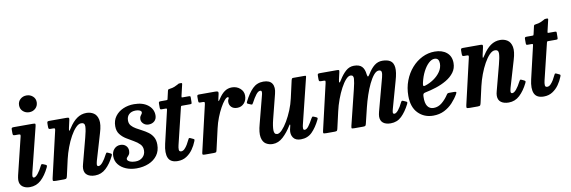

<svg xmlns="http://www.w3.org/2000/svg" viewBox="-55 -1206 4934 1658"><g transform="rotate(-10 2412.0 -377.0)"><path d="M130.5 -697Q130.5 -729.5 153.2 -750Q176 -770.5 208 -770.5Q240 -770.5 263 -750Q286 -729.5 285.5 -697Q284.5 -664.5 262.2 -644Q240 -623.5 208 -623.5Q176 -623.5 153.2 -644Q130.5 -664.5 130.5 -697ZM239.5 -493.5 143 -106.5Q141.5 -101 139.8 -90.8Q138 -80.5 138 -76.5Q138 -61 150 -61Q164.5 -61 185 -86.2Q205.5 -111.5 224 -149.5Q228.5 -159 232.2 -162Q236 -165 246 -161L267.5 -152Q276.5 -148 276.8 -142.8Q277 -137.5 272.5 -127.5Q240.5 -61 199 -23.2Q157.5 14.5 101 14.5Q62 14.5 36.8 -4.8Q11.5 -24 11.5 -62.5Q11.5 -70.5 13.5 -83Q15.5 -95.5 17.5 -104L97 -429.5Q100 -442.5 97.2 -446.2Q94.5 -450 81 -450H53.5Q39.5 -450 35.8 -453.5Q32 -457 32 -471V-502.5Q32 -514 36.5 -517Q41 -520 52 -520H217Q238 -520 241 -515.8Q244 -511.5 239.5 -493.5Z M365 -520H513.5Q532 -520 535.5 -516.2Q539 -512.5 536 -497.5L521 -430.5Q516 -406.5 519.5 -405.8Q523 -405 537.5 -428Q570 -479 607.8 -505.5Q645.5 -532 691.5 -532Q727 -532 754.8 -514Q782.5 -496 791 -454.2Q799.5 -412.5 777.5 -341L709 -109Q707 -102.5 705 -91.8Q703 -81 703 -77.5Q703 -61.5 716 -61.5Q732.5 -61.5 752.8 -85.8Q773 -110 792.5 -148.5Q797.5 -158.5 801.2 -162.2Q805 -166 813.5 -162L836 -151.5Q844.5 -147 846 -143Q847.5 -139 842 -127.5Q810.5 -64 769.2 -25.5Q728 13 673 13Q630 13 605 -5.8Q580 -24.5 580 -61.5Q580 -80 586.5 -102L645 -324Q661 -383 662.5 -417.5Q664 -452 631.5 -452Q608.5 -452 583.8 -426.5Q559 -401 535.8 -359.2Q512.5 -317.5 493.8 -267.2Q475 -217 463.5 -167.5L431.5 -25.5Q428.5 -12 424.2 -6Q420 0 403 0H333.5Q310.5 0 306.5 -4.5Q302.5 -9 306.5 -27L400 -430.5Q403 -444 399.8 -447Q396.5 -450 384 -450H362.5Q350 -450 347.2 -454.8Q344.5 -459.5 344.5 -473V-498.5Q344.5 -512.5 348 -516.2Q351.5 -520 365 -520Z M1125.5 -127.5Q1126 -160.5 1104.8 -182.2Q1083.5 -204 1052.5 -221.2Q1021.5 -238.5 990.2 -258Q959 -277.5 938 -305Q917 -332.5 917 -375Q917 -425.5 943.5 -461.2Q970 -497 1013.5 -516Q1057 -535 1108.5 -535Q1185.5 -535 1230.8 -499.2Q1276 -463.5 1276 -409Q1276 -376.5 1255.8 -358.2Q1235.5 -340 1204.5 -340Q1178 -340 1159.5 -357Q1141 -374 1141 -397Q1141.5 -413.5 1147 -422.8Q1152.5 -432 1158.2 -438.8Q1164 -445.5 1164 -454Q1164 -465 1149.8 -471.8Q1135.5 -478.5 1114.5 -478.5Q1076.5 -478.5 1055.2 -458.5Q1034 -438.5 1034 -404.5Q1034 -377.5 1049.5 -359.5Q1065 -341.5 1089.2 -327.5Q1113.5 -313.5 1140.8 -299.5Q1168 -285.5 1192.5 -267.5Q1217 -249.5 1232.2 -222.8Q1247.5 -196 1247.5 -156.5Q1247.5 -101.5 1219.5 -63.2Q1191.5 -25 1143.8 -5Q1096 15 1037 15Q986 15 944.8 -2.2Q903.5 -19.5 879.2 -50.5Q855 -81.5 855 -123Q855 -161 877 -185Q899 -209 932 -209Q962 -209 980.2 -191.2Q998.5 -173.5 998.5 -146Q998 -125 990 -113.5Q982 -102 974 -94.8Q966 -87.5 966 -79Q966 -65 986.2 -55.2Q1006.5 -45.5 1039 -45.5Q1076.5 -45.5 1101 -68.5Q1125.5 -91.5 1125.5 -127.5Z M1340.5 -520H1389Q1399.5 -520 1400.8 -522.8Q1402 -525.5 1404 -534L1418.5 -597.5Q1421 -607 1424 -608.8Q1427 -610.5 1437 -612Q1461 -614.5 1479.2 -622Q1497.5 -629.5 1507.5 -635.5Q1517 -641.5 1520.5 -642.8Q1524 -644 1535.5 -644Q1545.5 -644 1548.2 -642Q1551 -640 1549 -631.5L1526 -533.5Q1524 -525 1524.8 -522.5Q1525.5 -520 1535.5 -520H1587Q1597 -520 1600 -517.5Q1603 -515 1602.5 -503.5L1602 -468Q1602 -455.5 1599.2 -452.8Q1596.5 -450 1584.5 -450H1517.5Q1509 -450 1507.2 -447.5Q1505.5 -445 1504 -437.5L1427 -120Q1421.5 -98 1422.2 -80.5Q1423 -63 1441.5 -63Q1457 -63 1471.2 -77.2Q1485.5 -91.5 1497.2 -111.2Q1509 -131 1517 -148.5Q1520.5 -156.5 1524.2 -161.5Q1528 -166.5 1538 -162L1561.5 -151Q1570 -147 1570.8 -143.5Q1571.5 -140 1567 -128.5Q1553.5 -93.5 1530.5 -60.8Q1507.5 -28 1474.5 -6.8Q1441.5 14.5 1398 14.5Q1335 14.5 1315.8 -28.2Q1296.5 -71 1315 -150.5L1381.5 -435Q1383.5 -443.5 1382.2 -446.8Q1381 -450 1370 -450H1337Q1328.5 -450 1325.8 -453.2Q1323 -456.5 1323 -466.5V-503Q1323 -513.5 1326.8 -516.8Q1330.5 -520 1340.5 -520Z M1678 -520H1817Q1835.5 -520 1841.8 -516Q1848 -512 1845 -497L1835.5 -455Q1831 -435 1833.8 -434Q1836.5 -433 1848.5 -451.5Q1873 -490 1901.5 -510.5Q1930 -531 1966.5 -531Q2008.5 -531 2038 -505.2Q2067.5 -479.5 2067.5 -441.5Q2067.5 -401 2043.5 -375Q2019.5 -349 1983.5 -349Q1950.5 -349 1932.5 -367Q1914.5 -385 1914.5 -412Q1914.5 -426 1919.5 -433.8Q1924.5 -441.5 1924.5 -447.5Q1924.5 -454 1917 -454Q1905.5 -454 1887.5 -433Q1869.5 -412 1849.8 -376.2Q1830 -340.5 1812.5 -295.8Q1795 -251 1784.5 -204L1743 -22.5Q1740 -8.5 1736.5 -4.2Q1733 0 1715.5 0H1637.5Q1620 0 1617.5 -4.8Q1615 -9.5 1618 -22L1712 -426Q1715.5 -442 1713.2 -446Q1711 -450 1695 -450H1676Q1664.5 -450 1662.2 -454.5Q1660 -459 1660 -472.5V-503.5Q1660 -513.5 1663.8 -516.8Q1667.5 -520 1678 -520Z M2075.5 -388.5Q2109.5 -456.5 2148 -494.8Q2186.5 -533 2242.5 -533Q2298.5 -533 2319 -500.2Q2339.5 -467.5 2324.5 -411L2270 -196Q2255.5 -138 2256.2 -102.2Q2257 -66.5 2284.5 -66.5Q2303 -66.5 2327 -91.5Q2351 -116.5 2375.5 -158Q2400 -199.5 2420.5 -249.5Q2441 -299.5 2452 -349.5L2487 -505Q2489 -512.5 2492 -516.2Q2495 -520 2504 -520H2599Q2610.5 -520 2613.2 -518.2Q2616 -516.5 2613.5 -507L2514.5 -104.5Q2511 -90.5 2511 -75.8Q2511 -61 2524 -61Q2541 -61 2559 -85.5Q2577 -110 2598 -148.5Q2603 -157.5 2606.5 -160.2Q2610 -163 2619 -159.5L2639 -151Q2647.5 -147 2649.8 -143.2Q2652 -139.5 2647 -129Q2615 -63.5 2575.8 -24.5Q2536.5 14.5 2477 14.5Q2430 14.5 2410.5 -14.5Q2391 -43.5 2398.5 -84L2406.5 -118Q2408.5 -127.5 2405.5 -128.2Q2402.5 -129 2398.5 -121.5Q2363.5 -64 2322 -26Q2280.5 12 2231 12Q2197 12 2170.8 -5Q2144.5 -22 2136.5 -63.5Q2128.5 -105 2149 -179L2209 -410Q2211.5 -418 2214 -429.8Q2216.5 -441.5 2215 -450.8Q2213.5 -460 2203 -460Q2185 -460 2165.8 -435.2Q2146.5 -410.5 2124 -368Q2119.5 -359.5 2116 -356.2Q2112.5 -353 2103 -357.5L2081 -367Q2072 -371 2071.5 -375Q2071 -379 2075.5 -388.5Z M2736 -520H2882Q2898.5 -520 2903 -517.8Q2907.5 -515.5 2904.5 -501.5L2889.5 -436Q2885 -414.5 2888.8 -411.2Q2892.5 -408 2907 -432Q2933.5 -475.5 2965 -503.8Q2996.5 -532 3037 -532Q3084.5 -532 3106.5 -508.8Q3128.5 -485.5 3133 -440.5Q3136 -420 3141 -419.5Q3146 -419 3157.5 -437.5Q3185 -483 3215.8 -507.5Q3246.5 -532 3286 -532Q3330 -532 3356 -515Q3382 -498 3386.5 -456.2Q3391 -414.5 3369.5 -341L3304.5 -109Q3302 -102 3300 -91.5Q3298 -81 3298 -77.5Q3298 -63 3310.5 -63Q3325.5 -63 3345 -86.5Q3364.5 -110 3383 -149Q3388 -158.5 3391.8 -161Q3395.5 -163.5 3405.5 -159L3423.5 -151Q3435 -146.5 3436.5 -142.2Q3438 -138 3432 -125Q3400 -62.5 3361 -24.8Q3322 13 3265 13Q3222.5 13 3199 -5.8Q3175.5 -24.5 3175.5 -61.5Q3175.5 -69.5 3177.5 -81.2Q3179.5 -93 3182 -102L3241.5 -324Q3252 -363 3259.8 -392.2Q3267.5 -421.5 3264.8 -437.8Q3262 -454 3241 -454Q3219.5 -454 3197.2 -427.5Q3175 -401 3154 -357.5Q3133 -314 3115.5 -261.8Q3098 -209.5 3085.5 -158.5L3052 -20.5Q3049 -8.5 3044.8 -4.2Q3040.5 0 3025 0H2947Q2926 0 2924.2 -4.5Q2922.5 -9 2926.5 -26.5L3002 -332.5Q3016 -388.5 3018.5 -421.2Q3021 -454 2993 -454Q2974 -454 2951.5 -429Q2929 -404 2906.8 -362.2Q2884.5 -320.5 2865.8 -269.5Q2847 -218.5 2835.5 -167L2802.5 -22.5Q2799.5 -9 2795.5 -4.5Q2791.5 0 2774.5 0H2701.5Q2678 0 2676 -5.2Q2674 -10.5 2678.5 -29L2770.5 -425.5Q2774 -441.5 2772.2 -445.8Q2770.5 -450 2755.5 -450H2739Q2725 -450 2720.5 -453Q2716 -456 2716 -471V-496.5Q2716 -511 2718.8 -515.5Q2721.5 -520 2736 -520Z M3455 -193Q3455 -264.5 3478.5 -326.2Q3502 -388 3542.5 -434Q3583 -480 3635 -505.8Q3687 -531.5 3744.5 -531.5Q3809.5 -531.5 3849.2 -498.8Q3889 -466 3889 -406.5Q3889 -359.5 3862.8 -324.2Q3836.5 -289 3794 -264Q3751.5 -239 3702 -223Q3652.5 -207 3606.5 -198Q3592.5 -195.5 3587.8 -189Q3583 -182.5 3583 -163.5Q3581 -108 3599.5 -80.8Q3618 -53.5 3653.5 -53.5Q3694 -53.5 3727.2 -81.5Q3760.5 -109.5 3785 -147.5Q3789.5 -154.5 3794.2 -156.8Q3799 -159 3811.5 -159H3848Q3864.5 -159 3867.8 -155.2Q3871 -151.5 3864 -138.5Q3842 -100 3810.2 -65.8Q3778.5 -31.5 3735.8 -10Q3693 11.5 3639 11.5Q3559.5 11.5 3507.2 -41.5Q3455 -94.5 3455 -193ZM3614 -256Q3654.5 -268.5 3690.5 -293Q3726.5 -317.5 3749.5 -350.8Q3772.5 -384 3772.5 -423Q3772.5 -444.5 3763.2 -457.5Q3754 -470.5 3732.5 -470.5Q3707.5 -470.5 3681.2 -446.2Q3655 -422 3633.2 -380Q3611.5 -338 3599.5 -285Q3595.5 -267.5 3597 -259.5Q3598.5 -251.5 3614 -256Z M3992.5 -520H4141Q4159.5 -520 4163 -516.2Q4166.5 -512.5 4163.5 -497.5L4148.5 -430.5Q4143.5 -406.5 4147 -405.8Q4150.5 -405 4165 -428Q4197.5 -479 4235.2 -505.5Q4273 -532 4319 -532Q4354.5 -532 4382.2 -514Q4410 -496 4418.5 -454.2Q4427 -412.5 4405 -341L4336.5 -109Q4334.5 -102.5 4332.5 -91.8Q4330.5 -81 4330.5 -77.5Q4330.5 -61.5 4343.5 -61.5Q4360 -61.5 4380.2 -85.8Q4400.5 -110 4420 -148.5Q4425 -158.5 4428.8 -162.2Q4432.5 -166 4441 -162L4463.5 -151.5Q4472 -147 4473.5 -143Q4475 -139 4469.5 -127.5Q4438 -64 4396.8 -25.5Q4355.5 13 4300.5 13Q4257.5 13 4232.5 -5.8Q4207.5 -24.5 4207.5 -61.5Q4207.5 -80 4214 -102L4272.5 -324Q4288.5 -383 4290 -417.5Q4291.5 -452 4259 -452Q4236 -452 4211.2 -426.5Q4186.5 -401 4163.2 -359.2Q4140 -317.5 4121.2 -267.2Q4102.5 -217 4091 -167.5L4059 -25.5Q4056 -12 4051.8 -6Q4047.5 0 4030.5 0H3961Q3938 0 3934 -4.5Q3930 -9 3934 -27L4027.5 -430.5Q4030.5 -444 4027.2 -447Q4024 -450 4011.5 -450H3990Q3977.5 -450 3974.8 -454.8Q3972 -459.5 3972 -473V-498.5Q3972 -512.5 3975.5 -516.2Q3979 -520 3992.5 -520Z M4550 -520H4598.5Q4609 -520 4610.2 -522.8Q4611.5 -525.5 4613.5 -534L4628 -597.5Q4630.5 -607 4633.5 -608.8Q4636.5 -610.5 4646.5 -612Q4670.5 -614.5 4688.8 -622Q4707 -629.5 4717 -635.5Q4726.5 -641.5 4730 -642.8Q4733.5 -644 4745 -644Q4755 -644 4757.8 -642Q4760.5 -640 4758.5 -631.5L4735.5 -533.5Q4733.5 -525 4734.2 -522.5Q4735 -520 4745 -520H4796.5Q4806.5 -520 4809.5 -517.5Q4812.5 -515 4812 -503.5L4811.5 -468Q4811.5 -455.5 4808.8 -452.8Q4806 -450 4794 -450H4727Q4718.5 -450 4716.8 -447.5Q4715 -445 4713.5 -437.5L4636.5 -120Q4631 -98 4631.8 -80.5Q4632.5 -63 4651 -63Q4666.5 -63 4680.8 -77.2Q4695 -91.5 4706.8 -111.2Q4718.5 -131 4726.5 -148.5Q4730 -156.5 4733.8 -161.5Q4737.5 -166.5 4747.5 -162L4771 -151Q4779.5 -147 4780.2 -143.5Q4781 -140 4776.5 -128.5Q4763 -93.5 4740 -60.8Q4717 -28 4684 -6.8Q4651 14.5 4607.5 14.5Q4544.5 14.5 4525.2 -28.2Q4506 -71 4524.5 -150.5L4591 -435Q4593 -443.5 4591.8 -446.8Q4590.5 -450 4579.5 -450H4546.5Q4538 -450 4535.2 -453.2Q4532.5 -456.5 4532.5 -466.5V-503Q4532.5 -513.5 4536.2 -516.8Q4540 -520 4550 -520Z"/></g></svg>

Font: Besley* Narrow Semi
Style: Italic
Weight: 600
Width: 4
Italic angle: -13°
Designer: Owen Earl
Foundry: indestructible type*
Version: Version 3.000; ttfautohint (v1.8.3)